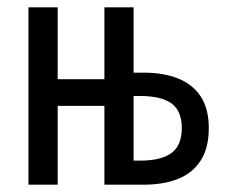

<svg xmlns="http://www.w3.org/2000/svg" viewBox="-20 -506 640 526"><path d="M58 0V-486H138V-289H266V-486H346V0H266V-216H138V0ZM266 0V-486H346V-307H373Q428 -307 468 -291Q508 -275 530 -241.5Q552 -208 552 -155Q552 -101 530 -66.5Q508 -32 468 -16Q428 0 373 0ZM346 -66H364Q422 -66 450 -87Q478 -108 478 -155Q478 -202 450 -222.5Q422 -243 364 -243H346Z"/></svg>

Font: Source Code Variable
Style: Regular
Weight: 400
Monospace: yes
Designer: Paul D. Hunt, Teo Tuominen
Foundry: Adobe Systems Incorporated
Version: Version 1.010;hotconv 1.0.106;makeotfexe 2.5.65593